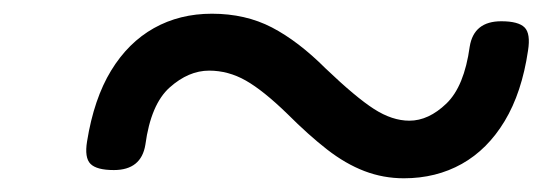

<svg xmlns="http://www.w3.org/2000/svg" viewBox="-20 -576 803 280"><path d="M569 -316Q539 -316 511.5 -326.5Q484 -337 457 -358Q430 -379 399 -410Q364 -444 338.5 -458.5Q313 -473 285 -473Q255 -473 227.5 -448.5Q200 -424 192 -365Q186 -328 146 -328Q121 -328 112 -337Q103 -346 107 -370Q117 -432 142 -473Q167 -514 204.5 -535Q242 -556 289 -556Q338 -556 376.5 -536Q415 -516 455 -476Q499 -434 525.5 -417Q552 -400 577 -400Q605 -400 631 -425Q657 -450 665 -508Q671 -545 711 -545Q736 -545 745 -536Q754 -527 750 -502Q741 -441 716 -399.5Q691 -358 653.5 -337Q616 -316 569 -316Z"/></svg>

Font: Playwrite IS
Style: Regular
Weight: 400
Designer: Veronika Burian, José Scaglione
Foundry: TypeTogether
Version: Version 1.002